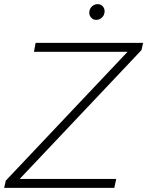

<svg xmlns="http://www.w3.org/2000/svg" viewBox="-47 -907 711 927"><path d="M-27 0 -19 -35 569 -657H117L125 -700H644L636 -665L48 -43H514L505 0ZM417 -811Q404 -811 394 -821Q384 -831 384 -846Q384 -863 396 -875Q408 -887 425 -887Q439 -887 448.5 -877Q458 -867 458 -853Q458 -835 446 -823Q434 -811 417 -811Z"/></svg>

Font: Red Hat Display
Style: Italic
Weight: 300
Italic angle: -12°
Designer: Pentagram, MCKL
Foundry: Pentagram, MCKL
Version: Version 1.023